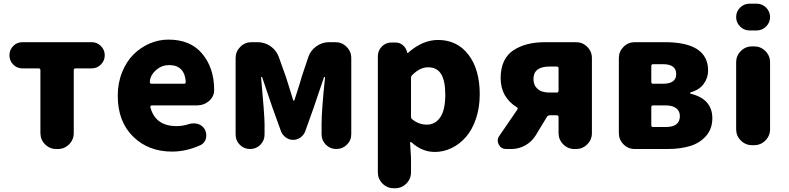

<svg xmlns="http://www.w3.org/2000/svg" viewBox="-20 -794 4204 1023"><path d="M280.3 0Q245.1 0 220.2 -24.9Q195.3 -49.8 195.3 -85V-419.9Q195.3 -429.7 185.5 -429.7H99.6Q70.3 -429.7 50.3 -450.2Q30.3 -470.7 30.3 -499.5Q30.3 -528.3 50.3 -548.8Q70.3 -569.3 99.6 -569.3H468.8Q497.1 -569.3 517.6 -548.8Q538.1 -528.3 538.1 -499.5Q538.1 -470.7 517.6 -450.2Q497.1 -429.7 468.8 -429.7H382.8Q373 -429.7 373 -419.9V-85Q373 -49.8 348.1 -24.9Q323.2 0 288.1 0Z M896.5 13.7Q770.5 13.7 689 -66.4Q607.4 -146.5 607.4 -284.2Q607.4 -351.6 630.4 -408.7Q653.3 -465.8 690.9 -503.4Q728.5 -541 776.9 -562Q825.2 -583 877 -583Q994.1 -583 1056.6 -508.8Q1121.1 -432.6 1121.1 -314.5Q1121.1 -280.3 1093.8 -255.9Q1066.4 -232.4 1028.3 -232.4H789.1Q785.2 -232.4 782.7 -229Q780.3 -225.6 781.2 -222.7Q807.6 -122.1 920.9 -122.1Q954.1 -122.1 986.3 -132.8Q998 -136.7 1011.7 -136.7Q1022.5 -136.7 1034.2 -133.8Q1058.6 -126 1071.3 -104.5Q1079.1 -88.9 1079.1 -72.3Q1079.1 -55.7 1071.3 -42Q1062.5 -27.3 1047.9 -20.5Q972.7 13.7 896.5 13.7ZM778.3 -355.5Q778.3 -353.5 780.3 -350.6Q782.2 -347.7 786.1 -347.7H960.9Q964.8 -347.7 967.8 -350.6Q969.7 -353.5 969.7 -357.4Q969.7 -357.4 969.7 -357.4Q967.8 -399.4 945.8 -423.3Q923.8 -447.3 880.9 -447.3Q843.8 -447.3 816.4 -424.8Q778.3 -393.6 778.3 -355.5Z M1235.4 -77.1V-484.4Q1235.4 -519.5 1260.3 -544.4Q1285.2 -569.3 1320.3 -569.3H1352.5Q1390.6 -569.3 1421.9 -547.4Q1453.1 -525.4 1465.8 -489.3L1503.9 -382.8Q1510.7 -361.3 1523.4 -320.8Q1536.1 -280.3 1542 -260.7Q1543 -257.8 1545.4 -257.8Q1547.9 -257.8 1548.8 -260.7Q1552.7 -273.4 1566.4 -315.4Q1580.1 -357.4 1586.9 -382.8L1622.1 -488.3Q1633.8 -524.4 1665 -546.9Q1696.3 -569.3 1734.4 -569.3H1766.6Q1801.8 -569.3 1826.7 -544.4Q1851.6 -519.5 1851.6 -484.4V-79.1Q1851.6 -45.9 1828.1 -22.9Q1804.7 0 1772 0Q1739.3 0 1716.3 -22.9Q1693.4 -45.9 1693.4 -79.1V-131.8Q1693.4 -207 1711.9 -381.8Q1711.9 -383.8 1709.5 -383.8Q1707 -383.8 1706.1 -381.8Q1697.3 -354.5 1677.7 -298.3Q1658.2 -242.2 1651.4 -220.7L1606.4 -94.7Q1598.6 -74.2 1581.1 -61.5Q1563.5 -48.8 1542 -48.8Q1520.5 -48.8 1502.9 -61.5Q1485.4 -74.2 1477.5 -93.8L1431.6 -220.7Q1423.8 -245.1 1404.3 -301.3Q1384.8 -357.4 1377 -381.8Q1376 -383.8 1373.5 -383.8Q1371.1 -383.8 1371.1 -381.8Q1389.6 -179.7 1389.6 -131.8V-77.1Q1389.6 -44.9 1367.2 -22.5Q1344.7 0 1312.5 0Q1280.3 0 1257.8 -22.5Q1235.4 -44.9 1235.4 -77.1Z M2078.1 209Q2043 209 2018.1 184.1Q1993.2 159.2 1993.2 124V-494.1Q1993.2 -524.4 2014.2 -545.9Q2035.2 -567.4 2065.4 -567.4H2087.9Q2109.4 -567.4 2126.5 -553.2Q2143.6 -539.1 2148.4 -517.6L2149.4 -513.7Q2149.4 -511.7 2151.9 -511.7Q2154.3 -511.7 2155.3 -513.7Q2232.4 -581.1 2313.5 -581.1Q2416 -581.1 2476.1 -502.4Q2536.1 -423.8 2536.1 -292Q2536.1 -220.7 2516.1 -161.6Q2496.1 -102.5 2462.4 -64Q2428.7 -25.4 2385.7 -4.9Q2342.8 15.6 2296.9 15.6Q2228.5 15.6 2171.9 -36.1Q2169.9 -38.1 2167.5 -37.1Q2165 -36.1 2165 -33.2L2169.9 45.9V124Q2169.9 159.2 2145 184.1Q2120.1 209 2085 209ZM2254.9 -129.9Q2298.8 -129.9 2325.7 -168.9Q2352.5 -208 2352.5 -289.1Q2352.5 -364.3 2330.1 -399.9Q2307.6 -435.5 2260.7 -435.5Q2217.8 -435.5 2176.8 -394.5Q2169.9 -388.7 2169.9 -377.9V-172.9Q2169.9 -162.1 2177.7 -157.2Q2211.9 -129.9 2254.9 -129.9Z M2946.3 -300.8Q2956.1 -300.8 2956.1 -310.5V-429.7Q2956.1 -439.5 2946.3 -439.5H2908.2Q2822.3 -439.5 2822.3 -373Q2822.3 -339.8 2844.2 -320.3Q2866.2 -300.8 2908.2 -300.8ZM2885.7 -569.3H3048.8Q3084 -569.3 3108.9 -544.4Q3133.8 -519.5 3133.8 -484.4V-85Q3133.8 -49.8 3108.9 -24.9Q3084 0 3048.8 0H3041Q3005.9 0 2981 -24.9Q2956.1 -49.8 2956.1 -85V-169.9Q2956.1 -179.7 2946.3 -179.7H2909.2Q2899.4 -179.7 2894.5 -171.9L2834 -72.3Q2813.5 -39.1 2778.8 -19.5Q2744.1 0 2705.1 0H2676.8Q2650.4 0 2637.7 -23.4Q2631.8 -34.2 2631.8 -44.9Q2631.8 -57.6 2640.6 -70.3L2736.3 -210Q2742.2 -217.8 2733.4 -222.7Q2647.5 -276.4 2647.5 -377.9Q2647.5 -430.7 2665.5 -468.3Q2683.6 -505.9 2717.3 -527.3Q2751 -548.8 2792.5 -559.1Q2834 -569.3 2885.7 -569.3Z M3362.3 0Q3327.1 0 3302.2 -24.9Q3277.3 -49.8 3277.3 -85V-484.4Q3277.3 -519.5 3302.2 -544.4Q3327.1 -569.3 3362.3 -569.3H3521.5Q3752.9 -569.3 3752.9 -418Q3752.9 -379.9 3730 -347.7Q3707 -315.4 3659.2 -301.8Q3657.2 -300.8 3657.2 -298.3Q3657.2 -295.9 3659.2 -294.9Q3775.4 -266.6 3775.4 -164.1Q3775.4 -107.4 3741.7 -69.3Q3708 -31.2 3655.8 -15.6Q3603.5 0 3536.1 0ZM3450.2 -357.4Q3450.2 -347.7 3460 -347.7H3511.7Q3583 -347.7 3583 -399.4Q3583 -452.1 3511.7 -452.1H3460Q3450.2 -452.1 3450.2 -442.4ZM3450.2 -127Q3450.2 -117.2 3460 -117.2H3527.3Q3602.5 -117.2 3602.5 -175.8Q3602.5 -201.2 3583.5 -216.8Q3564.5 -232.4 3526.4 -232.4H3460Q3450.2 -232.4 3450.2 -222.7Z M3973.6 -631.8Q3944.3 -631.8 3923.3 -652.8Q3902.3 -673.8 3902.3 -703.1Q3902.3 -732.4 3923.3 -753.4Q3944.3 -774.4 3973.6 -774.4H4011.7Q4041 -774.4 4062 -753.4Q4083 -732.4 4083 -703.1Q4083 -673.8 4062 -652.8Q4041 -631.8 4011.7 -631.8ZM3987.3 -20.5Q3952.1 -20.5 3927.2 -45.4Q3902.3 -70.3 3902.3 -105.5V-461.9Q3902.3 -497.1 3927.2 -522Q3952.1 -546.9 3987.3 -546.9H3998Q4033.2 -546.9 4058.1 -522Q4083 -497.1 4083 -461.9V-105.5Q4083 -70.3 4058.1 -45.4Q4033.2 -20.5 3998 -20.5Z"/></svg>

Font: Gen Jyuu GothicX Heavy
Style: Bold
Weight: 900
Designer: [Source Han Sans]
Ryoko NISHIZUKA  (kana & ideographs); Paul D. Hunt (Latin, Greek & Cyrillic); Wenlong ZHANG  (bopomofo
Version: Version 1.002.20150607